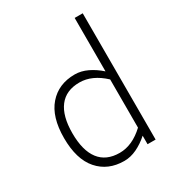

<svg xmlns="http://www.w3.org/2000/svg" viewBox="-201 -971 1026 1114"><g transform="rotate(-30 311.5 -414.5)"><path d="M523 -846V0H469V-57Q431 -23 389 -3Q347 17 305 17Q196 17 131.5 -57Q67 -131 67 -273Q67 -414 131.5 -488Q196 -562 305 -562Q347 -562 389 -542Q431 -522 469 -488V-846ZM469 -111V-434Q390 -508 305 -508Q215 -508 169 -448Q123 -388 123 -273Q123 -157 169 -97Q215 -37 305 -37Q390 -37 469 -111Z"/></g></svg>

Font: Biryani ExtraLight
Style: Regular
Weight: 275
Designer: Dan Reynolds and Mathieu Reguer
Foundry: Dan Reynolds and Mathieu Reguer
Version: Version 1.004; ttfautohint (v1.1) -l 5 -r 5 -G 72 -x 0 -D la